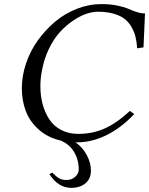

<svg xmlns="http://www.w3.org/2000/svg" viewBox="-20 -678 723 931"><path d="M219.2 166 233.9 159.2Q252 178.2 266.4 186.5Q280.8 194.8 301.8 194.8Q327.6 194.8 344.7 179.2Q361.8 163.6 361.8 144Q361.8 95.2 337.9 56.9Q314 18.6 272 2.9Q210 -11.7 167 -50.5Q124 -89.4 105 -139.6Q85.9 -189.9 85.9 -250Q85.9 -309.6 106 -369.6Q126 -429.7 162.6 -481Q199.2 -532.2 246.6 -572.3Q293.9 -612.3 352.8 -635.3Q411.6 -658.2 472.2 -658.2Q513.7 -658.2 548.3 -651.1Q583 -644 601.8 -635.5Q620.6 -627 642.3 -619.9Q664.1 -612.8 683.1 -612.8L675.8 -448.2L645 -443.8Q643.1 -475.6 636.7 -500.5Q630.4 -525.4 616.7 -548.8Q603 -572.3 582.5 -587.6Q562 -603 529.3 -612.1Q496.6 -621.1 454.1 -621.1Q429.2 -621.1 398.9 -611.1Q368.7 -601.1 334.7 -578.1Q300.8 -555.2 271 -522.9Q241.2 -490.7 217.3 -441.4Q193.4 -392.1 183.1 -334Q175.8 -296.9 175.8 -259.8Q175.8 -212.9 186.8 -172.4Q197.8 -131.8 219.2 -99.1Q240.7 -66.4 276.9 -47.6Q313 -28.8 359.9 -28.8Q429.2 -28.8 488 -55.2Q546.9 -81.5 609.9 -140.1L630.9 -125Q567.9 -58.1 496.8 -22.9Q425.8 12.2 354 12.2H346.2Q380.9 36.6 400.9 74.2Q420.9 111.8 420.9 148.9Q420.9 189 394.3 210.9Q367.7 232.9 325.2 232.9Q262.2 232.9 219.2 166Z"/></svg>

Font: Common Serif News
Style: Italic
Weight: 450
Italic angle: -12°
Designer: Philipp H. Poll, Khaled Hosny
Foundry: Stefan Peev, Context Ltd.
Version: Version 1.026